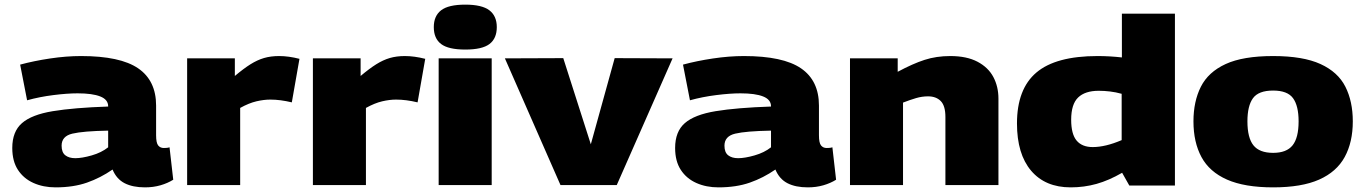

<svg xmlns="http://www.w3.org/2000/svg" viewBox="-20 -799 5889 829"><path d="M33 -160Q33 -231 75 -267.5Q117 -304 208 -319Q299 -334 447 -339V-340Q447 -369 413 -382.5Q379 -396 315 -396Q271 -396 211 -388.5Q151 -381 97 -366L67 -520Q126 -536 196 -546.5Q266 -557 330 -557Q499 -557 576.5 -504Q654 -451 654 -343V-215Q654 -182 663 -171Q672 -160 687 -160Q693 -160 699.5 -160.5Q706 -161 712 -163L728 -23Q704 -8 673 1Q642 10 606 10Q553 10 518 -8Q483 -26 466 -67Q414 -31 355.5 -10.5Q297 10 220 10Q167 10 124.5 -9Q82 -28 57.5 -65.5Q33 -103 33 -160ZM246 -170Q246 -141 262 -128.5Q278 -116 305 -116Q334 -116 376 -128Q418 -140 447 -163V-235Q339 -233 292.5 -222Q246 -211 246 -170Z M994 -547V-471Q1032 -503 1061.5 -521.5Q1091 -540 1120 -548.5Q1149 -557 1185 -557Q1226 -557 1273 -545L1240 -357Q1215 -363 1192 -366Q1169 -369 1147 -369Q1119 -369 1087 -361.5Q1055 -354 1017 -333V0H788V-547Z M1537 -547V-471Q1575 -503 1604.5 -521.5Q1634 -540 1663 -548.5Q1692 -557 1728 -557Q1769 -557 1816 -545L1783 -357Q1758 -363 1735 -366Q1712 -369 1690 -369Q1662 -369 1630 -361.5Q1598 -354 1560 -333V0H1331V-547Z M1989 -585Q1916 -585 1884.5 -609Q1853 -633 1853 -682Q1853 -730 1884.5 -754.5Q1916 -779 1989 -779Q2061 -779 2093 -754.5Q2125 -730 2125 -682Q2125 -633 2093.5 -609Q2062 -585 1989 -585ZM1874 0V-547H2103V0Z M2400 0 2160 -547 2412 -548 2531 -176 2634 -548 2884 -547 2643 0Z M2895 -160Q2895 -231 2937 -267.5Q2979 -304 3070 -319Q3161 -334 3309 -339V-340Q3309 -369 3275 -382.5Q3241 -396 3177 -396Q3133 -396 3073 -388.5Q3013 -381 2959 -366L2929 -520Q2988 -536 3058 -546.5Q3128 -557 3192 -557Q3361 -557 3438.5 -504Q3516 -451 3516 -343V-215Q3516 -182 3525 -171Q3534 -160 3549 -160Q3555 -160 3561.5 -160.5Q3568 -161 3574 -163L3590 -23Q3566 -8 3535 1Q3504 10 3468 10Q3415 10 3380 -8Q3345 -26 3328 -67Q3276 -31 3217.5 -10.5Q3159 10 3082 10Q3029 10 2986.5 -9Q2944 -28 2919.5 -65.5Q2895 -103 2895 -160ZM3108 -170Q3108 -141 3124 -128.5Q3140 -116 3167 -116Q3196 -116 3238 -128Q3280 -140 3309 -163V-235Q3201 -233 3154.5 -222Q3108 -211 3108 -170Z M3650 0V-547H3856V-489Q3921 -524 3972 -540.5Q4023 -557 4083 -557Q4154 -557 4200.5 -532.5Q4247 -508 4269 -466.5Q4291 -425 4291 -373V0H4062V-294Q4062 -342 4042 -362.5Q4022 -383 3987 -383Q3961 -383 3935.5 -375.5Q3910 -368 3879 -356V0Z M4856 2 4825 -53Q4768 -20 4714.5 -5Q4661 10 4603 10Q4493 10 4432 -62Q4371 -134 4371 -266Q4371 -415 4455 -486Q4539 -557 4719 -557Q4771 -557 4824 -551V-740H5053V2ZM4823 -194V-394Q4798 -401 4773 -404Q4748 -407 4724 -407Q4665 -407 4635 -378Q4605 -349 4605 -282Q4605 -220 4628.5 -192Q4652 -164 4698 -164Q4753 -164 4823 -194Z M5133 -275Q5133 -361 5165 -424.5Q5197 -488 5272 -522.5Q5347 -557 5477 -557Q5606 -557 5681.5 -522.5Q5757 -488 5789 -424.5Q5821 -361 5821 -275Q5821 -185 5786 -121Q5751 -57 5675.5 -23.5Q5600 10 5477 10Q5354 10 5278 -23.5Q5202 -57 5167.5 -121Q5133 -185 5133 -275ZM5366 -275Q5366 -204 5392 -171.5Q5418 -139 5477 -139Q5535 -139 5561 -171.5Q5587 -204 5587 -275Q5587 -342 5563 -375Q5539 -408 5477 -408Q5414 -408 5390 -375Q5366 -342 5366 -275Z"/></svg>

Font: Georama Extended ExtraBold
Style: Regular
Weight: 800
Width: 7
Designer: Jean-Baptiste Levee
Foundry: Production Type
Version: Version 1.000